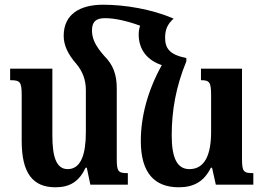

<svg xmlns="http://www.w3.org/2000/svg" viewBox="-20 -783 1121 814"><path d="M475 -111V-408C475 -467 460 -508 422 -546C381 -592 370 -623 370 -654C370 -690 386 -706 425 -706C465 -706 517 -695 574 -674C570 -662 568 -650 568 -637C568 -572 605 -527 666 -507C605 -397 577 -287 577 -185C577 -49 636 11 738 11C801 11 845 -13 874 -72H879L895 0H1054V-49C1012 -49 1006 -55 1006 -111V-492H832V-443C868 -443 875 -435 875 -379V-224C875 -130 850 -66 783 -66C730 -66 708 -115 708 -209C708 -315 726 -416 770 -523V-537C698 -551 680 -579 680 -623C680 -656 689 -680 716 -704C622 -745 507 -763 417 -763C322 -763 250 -725 250 -631C250 -590 269 -552 303 -513C331 -480 344 -443 344 -401V-222C344 -131 324 -66 267 -66C218 -66 202 -120 202 -209V-492H23V-443C66 -443 72 -436 72 -378V-185C72 -49 119 11 215 11C276 11 315 -13 343 -72H348L363 0H522V-49C481 -49 475 -55 475 -111Z"/></svg>

Font: Noto Serif Armenian Condensed
Style: Bold
Weight: 700
Width: 3
Designer: Monotype Design Team
Foundry: Monotype Imaging Inc.
Version: Version 2.008